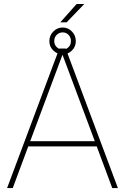

<svg xmlns="http://www.w3.org/2000/svg" viewBox="-20 -958 637 978"><path d="M551.8 0 472.7 -212.4H124L44.9 0H16.1L282.2 -710.9H314.5L580.6 0ZM133.8 -238.8H462.9L298.3 -679.2ZM287.1 -844.2 370.1 -937.5H409.2L319.3 -844.2ZM231.4 -748.5Q231.4 -777.3 251.5 -797.6Q271.5 -817.9 299.3 -817.9Q326.7 -817.9 346.4 -797.6Q366.2 -777.3 366.2 -748.5Q366.2 -720.2 346.4 -700.7Q326.7 -681.2 299.3 -681.2Q271.5 -681.2 251.5 -700.7Q231.4 -720.2 231.4 -748.5ZM256.3 -748.5Q256.3 -730.5 269 -718Q281.7 -705.6 299.3 -705.6Q316.9 -705.6 329.1 -717.8Q341.3 -730 341.3 -748.5Q341.3 -768.1 329.1 -780.5Q316.9 -793 299.3 -793Q281.7 -793 269 -780.5Q256.3 -768.1 256.3 -748.5Z"/></svg>

Font: Vazirmatn RD FD Thin
Style: Regular
Weight: 100
Designer: Saber Rastikerdar
Foundry: Saber Rastikerdar
Version: Version 33.003